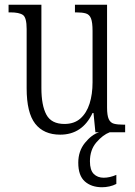

<svg xmlns="http://www.w3.org/2000/svg" viewBox="-20 -556 566 807"><path d="M233 10Q164 10 128 -36Q92 -82 92 -185V-434Q92 -482 76.5 -493Q61 -504 23 -504H16V-536H154V-186Q154 -113 175 -74Q196 -35 251 -35Q292 -35 318 -58Q344 -81 356.5 -120.5Q369 -160 369 -210V-426Q369 -462 362.5 -478.5Q356 -495 341 -499.5Q326 -504 300 -504H295V-536H430V-104Q430 -71 437 -55.5Q444 -40 459 -36Q474 -32 499 -32H506V0H381L373 -81H369Q326 10 233 10ZM409 231Q364 231 336.5 206.5Q309 182 309 128Q309 79 337 44.5Q365 10 396 0H441Q412 11 385 42.5Q358 74 358 122Q358 159 374 175Q390 191 416 191Q441 191 469 179V217Q456 224 440 227.5Q424 231 409 231Z"/></svg>

Font: Noto Serif Condensed Light
Style: Regular
Weight: 300
Width: 3
Designer: Monotype Design Team
Foundry: Monotype Imaging Inc.
Version: Version 2.013